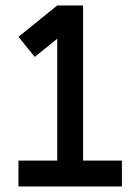

<svg xmlns="http://www.w3.org/2000/svg" viewBox="-20 -676 509 696"><path d="M187.5 -93.8V-535.6L106 -469.7L46.9 -542.5L187.5 -656.2H281.2V-93.8H421.9V0H46.9V-93.8Z"/></svg>

Font: Lambda
Style: Regular
Weight: 400
Designer: GGBotNet
Version: 0.22